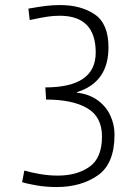

<svg xmlns="http://www.w3.org/2000/svg" viewBox="-20 -733 555 763"><path d="M76.7 -55.2Q103 -47.4 138.7 -41.3Q174.3 -35.2 210 -35.2Q285.6 -35.2 335.4 -70.1Q385.3 -105 385.3 -190.4Q385.3 -268.6 326.7 -303Q268.1 -337.4 163.1 -337.4L160.2 -385.7Q360.4 -385.7 360.4 -524.4Q360.4 -670.4 217.3 -670.4Q191.9 -670.4 168 -666.7Q144 -663.1 114.7 -656.7L98.1 -653.3L92.8 -698.7L104.5 -700.7Q134.8 -706.1 161.9 -709.5Q189 -712.9 219.2 -712.9Q301.3 -712.9 356.2 -676Q411.1 -639.2 411.1 -544.4Q411.1 -405.8 285.6 -366.7V-364.7Q333.5 -359.4 367.2 -335.2Q400.9 -311 418 -274.9Q435.1 -238.8 435.1 -197.8Q435.1 -82 368.4 -35.9Q301.8 10.3 205.1 10.3Q163.1 10.3 124.8 3.7Q86.4 -2.9 67.9 -9.3Z"/></svg>

Font: Selawik Light
Style: Regular
Weight: 300
Designer: Aaron Bell
Foundry: Microsoft Corporation
Version: Version 1.01